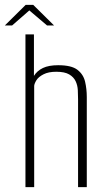

<svg xmlns="http://www.w3.org/2000/svg" viewBox="-45 -772 429 792"><path d="M60 0V-630H95V-459Q108 -480 132 -491.5Q156 -503 195 -503Q250 -503 274.5 -484Q299 -465 306 -435Q313 -405 313 -372V0H277V-363Q277 -380 276 -400Q275 -420 267 -437Q259 -454 240.5 -465Q222 -476 187 -476Q155 -476 134.5 -465.5Q114 -455 105.5 -441.5Q97 -428 96 -418V0ZM-25 -667 61 -752H92L178 -667H149L76 -729L5 -667Z"/></svg>

Font: Alumni Sans ExtraLight
Style: Regular
Weight: 250
Version: Version 1.018